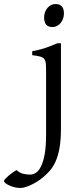

<svg xmlns="http://www.w3.org/2000/svg" viewBox="-127 -682 406 946"><path d="M173.3 -48.3Q173.3 7.8 166.3 47.1Q159.2 86.4 146.7 114Q134.3 141.6 117.2 160.6Q100.1 179.7 80.6 195.3Q67.4 205.6 52.7 214.6Q38.1 223.6 23.4 230.2Q8.8 236.8 -4.2 240.5Q-17.1 244.1 -26.4 244.1Q-41.5 244.1 -55.9 240.5Q-70.3 236.8 -81.8 231.4Q-93.3 226.1 -100.3 220.2Q-107.4 214.4 -107.4 210.4Q-107.4 206.1 -100.3 198.5Q-93.3 190.9 -83.5 182.6Q-73.7 174.3 -63.2 167Q-52.7 159.7 -45.4 156.2Q-29.8 169.9 -13.2 174.1Q3.4 178.2 22 178.2Q36.1 178.2 50 169.2Q64 160.2 75.2 137.7Q86.4 115.2 93.3 76.7Q100.1 38.1 100.1 -21V-327.1Q100.1 -352.1 98.9 -367.2Q97.7 -382.3 91.3 -390.9Q85 -399.4 71 -403.3Q57.1 -407.2 31.7 -410.2V-429.7Q52.2 -433.1 68.1 -437.5Q84 -441.9 98.4 -446.5Q112.8 -451.2 126.2 -456.8Q139.6 -462.4 155.3 -468.8H173.3ZM188 -615.7Q188 -602.1 183.6 -589.8Q179.2 -577.6 171.6 -568.6Q164.1 -559.6 153.8 -554.2Q143.6 -548.8 131.8 -548.8Q109.9 -548.8 100.1 -561Q90.3 -573.2 90.3 -595.7Q90.3 -609.4 94.7 -621.6Q99.1 -633.8 106.7 -642.8Q114.3 -651.9 124.5 -657Q134.8 -662.1 146.5 -662.1Q188 -662.1 188 -615.7Z"/></svg>

Font: Gentium Plus Am
Style: Regular
Weight: 400
Designer: J. Victor Gaultney, Annie Olsen, Iska Routamaa, Becca Hirsbrunner
Foundry: SIL International
Version: Version 5.000